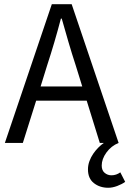

<svg xmlns="http://www.w3.org/2000/svg" viewBox="-20 -676 612 908"><path d="M492 212Q452 212 424 190Q396 168 396 125Q396 105 403 86Q410 67 421 51Q432 35 445 22Q458 9 471 0H452L390 -200H151L88 0H3L225 -656H319L541 0Q506 14 483.5 45Q461 76 461 107Q461 130 475 141.5Q489 153 507 153Q530 153 549 139L572 184Q557 195 534.5 203.5Q512 212 492 212ZM203 -367 172 -267H369L338 -367Q320 -422 304 -476.5Q288 -531 272 -588H268Q253 -531 237 -476.5Q221 -422 203 -367Z"/></svg>

Font: Swei Fan Sans CJK TC
Style: Regular
Weight: 400
Version: Version 2.130